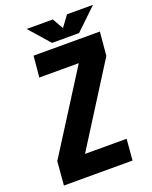

<svg xmlns="http://www.w3.org/2000/svg" viewBox="-155 -930 806 1015"><g transform="rotate(-20 248.0 -422.5)"><path d="M270 -845 305 -784 350 -845H496L376 -730H224L123 -845ZM187 -119H421L411 0H25L36 -133L320 -581H98L109 -700H482L470 -567Z"/></g></svg>

Font: Share
Style: Bold Italic
Weight: 700
Designer: Ralph du Carrois
Version: Version 1.002